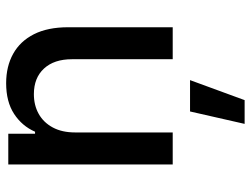

<svg xmlns="http://www.w3.org/2000/svg" viewBox="-117 -476 831 637"><g transform="rotate(-90 298.5 -157.5)"><path d="M177.6 -323.9V0H71.4V-545.5H173.3V-456.7H180Q198.9 -500 239.2 -526.3Q279.5 -552.6 340.9 -552.6Q396.7 -552.6 438.6 -529.3Q480.5 -506 503.6 -460.2Q526.6 -414.4 526.6 -346.9V0H420.5V-334.2Q420.5 -393.5 389.6 -427Q358.7 -460.6 304.7 -460.6Q267.8 -460.6 239.2 -444.6Q210.6 -428.6 194.1 -397.9Q177.6 -367.2 177.6 -323.9ZM206 238.6 247.2 57.5H351.2L284.8 238.6Z"/></g></svg>

Font: InterMG Medium
Style: Regular
Weight: 500
Designer: Rasmus Andersson
Foundry: rsms
Version: Version 3.019;December 26, 2023;FontCreator 15.0.0.2955 64-b